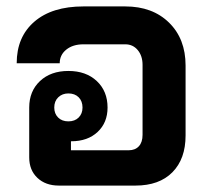

<svg xmlns="http://www.w3.org/2000/svg" viewBox="-20 -578 660 598"><path d="M558 -374V-156Q558 -83 517 -41.5Q476 0 402 0H163Q122 0 96.5 -24Q71 -48 71 -88V-243Q71 -294 104.5 -325.5Q138 -357 193 -357Q248 -357 281.5 -325.5Q315 -294 315 -243Q315 -196 284 -167Q253 -138 202 -138H201V-110H381Q401 -110 412.5 -122.5Q424 -135 424 -158V-376Q424 -404 409 -422Q394 -440 370 -440H240Q207 -440 186.5 -423.5Q166 -407 166 -381H32Q32 -463 87 -510.5Q142 -558 240 -558H370Q455 -558 506.5 -507.5Q558 -457 558 -374ZM149 -243Q149 -224 161 -212Q173 -200 193 -200Q213 -200 225 -212Q237 -224 237 -243Q237 -263 225 -275Q213 -287 193 -287Q174 -287 161.5 -275Q149 -263 149 -243Z"/></svg>

Font: Stavian Bold
Style: Bold
Weight: 700
Version: Version 1.000; ttfautohint (v1.6)